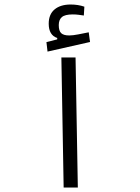

<svg xmlns="http://www.w3.org/2000/svg" viewBox="-20 -840 626 860"><path d="M265.1 0 254.9 -582.5H318.4L328.6 0ZM192.9 -608.9 188 -651.4 236.3 -663.6V-669.9Q198.2 -682.6 198.2 -733.9Q198.2 -775.9 224.6 -797.9Q251 -819.8 296.4 -819.8Q329.6 -819.8 357.9 -810.1L355.5 -770.5Q343.3 -772.5 331.1 -773.9Q318.8 -775.4 305.7 -775.4Q271 -775.4 257.1 -763.4Q243.2 -751.5 243.2 -727.5Q243.2 -701.7 254.2 -691.4Q265.1 -681.2 290 -681.2Q306.2 -681.2 330.6 -686Q355 -690.9 377.4 -695.3L383.3 -651.9Z"/></svg>

Font: CaskaydiaCove NFP Light
Style: Regular
Weight: 300
Designer: Aaron Bell
Foundry: Saja Typeworks
Version: Version 2111.001; VTT 6.35;Nerd Fonts 3.1.1